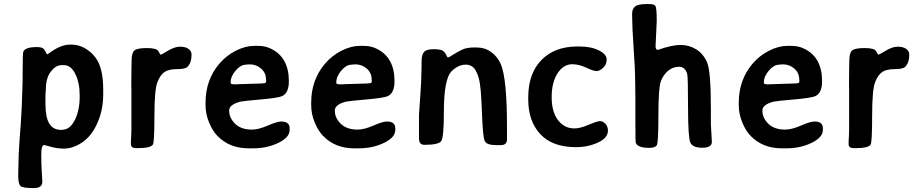

<svg xmlns="http://www.w3.org/2000/svg" viewBox="-20 -740 4597 961"><path d="M207.5 -218.8Q207.5 -152.8 226.8 -121.3Q246.1 -89.8 286.6 -89.8L290 -90.3Q330.1 -90.3 354.5 -139.2Q378.9 -188 378.9 -256.8V-261.7Q378.9 -326.2 356.9 -370.1Q335 -414.1 299.3 -414.1H289.1Q253.9 -414.1 227.1 -370.6Q209.5 -341.8 209.5 -293Q208.5 -284.2 208.5 -279.3L207.5 -260.7ZM93.3 -378.9Q93.3 -472.2 96.7 -481Q105.5 -504.4 164.6 -504.4Q190.9 -504.4 198.7 -495.1Q206.5 -485.8 210.2 -477.1Q213.9 -468.3 215.8 -468.3Q217.8 -467.8 235.4 -480.5Q286.6 -516.6 330.1 -516.6H340.3Q372.6 -516.6 404.3 -499Q436 -481.4 458.5 -451.2Q496.6 -400.4 496.6 -291.5V-265.6Q496.6 -209 480.5 -158.7Q447.3 -55.7 375 -17.1Q335.9 3.9 301.8 3.9Q267.6 3.9 235.6 -5.1Q203.6 -14.2 201.2 -14.2Q186.5 -14.2 186.5 34.7Q186.5 83.5 189.2 123.8Q191.9 164.1 191.9 168.9Q191.9 201.2 151.9 201.2H141.6Q95.2 201.2 83.3 191.4Q71.3 181.6 71.3 141.1V118.2L71.8 106.4L73.7 29.3Q73.7 21.5 77.6 -35.6L82.5 -101.6L83.5 -112.8Q90.8 -225.1 90.8 -261.2L92.8 -319.3L93.3 -343.3Z M637.7 -382.8Q637.7 -382.8 638.7 -435.1Q638.7 -474.1 652.1 -486.8Q665.5 -499.5 715.3 -499.5Q765.1 -499.5 773.4 -482.9Q781.7 -466.3 784.9 -466.3Q788.1 -466.3 821 -486.3Q854 -506.3 881.1 -506.3Q908.2 -506.3 923.3 -495.4Q938.5 -484.4 938.5 -469.2V-461.9Q938.5 -425.8 918 -405.3Q906.7 -394 866.5 -394Q826.2 -394 804.7 -380.6Q783.2 -367.2 768.1 -329.3Q752.9 -291.5 752.9 -160.9Q752.9 -30.3 745.6 -17.1Q735.4 1.5 668.9 1.5H661.6Q635.3 1.5 635.3 -18.1V-33.2L636.7 -57.6Q637.7 -74.2 637.7 -90.8V-293.9L637.2 -311.5Q637.2 -324.7 637.2 -337.9L637.7 -356Z M1312 -332V-338.9L1311.5 -341.3Q1311.5 -375.5 1286.9 -396.7Q1262.2 -418 1229 -418L1226.6 -417.5H1218.8Q1211.4 -416 1208.5 -416Q1184.6 -416 1159.4 -386.7Q1134.3 -357.4 1134.3 -327.1V-325.2Q1134.3 -317.9 1152.8 -317.9H1167.5L1169.9 -318.4L1290.5 -322.3L1298.8 -323.2Q1312 -323.2 1312 -332ZM1127 -187Q1127 -149.4 1157 -120.4Q1187 -91.3 1241.2 -91.3Q1273.9 -91.3 1320.3 -111.6Q1366.7 -131.8 1387.7 -131.8Q1429.7 -131.8 1429.7 -98.1V-89.4Q1429.7 -52.2 1373.3 -24.9Q1316.9 2.4 1247.1 2.4H1223.6Q1128.4 2.4 1067.9 -60.1Q1043 -85.9 1025.9 -128.2Q1008.8 -170.4 1008.8 -213.9V-225.6Q1008.8 -339.8 1077.1 -420.4Q1112.8 -462.4 1160.6 -486.3Q1208.5 -510.3 1250.5 -510.3H1272Q1272.9 -510.3 1274.4 -510.3Q1307.6 -510.3 1336.4 -496.1Q1425.8 -453.1 1425.8 -333.5Q1425.8 -275.4 1393.1 -259.3Q1374.5 -250 1285.2 -242.2Q1195.8 -234.4 1182.1 -231Q1127 -216.3 1127 -187Z M1840.8 -332V-338.9L1840.3 -341.3Q1840.3 -375.5 1815.7 -396.7Q1791 -418 1757.8 -418L1755.4 -417.5H1747.6Q1740.2 -416 1737.3 -416Q1713.4 -416 1688.2 -386.7Q1663.1 -357.4 1663.1 -327.1V-325.2Q1663.1 -317.9 1681.6 -317.9H1696.3L1698.7 -318.4L1819.3 -322.3L1827.6 -323.2Q1840.8 -323.2 1840.8 -332ZM1655.8 -187Q1655.8 -149.4 1685.8 -120.4Q1715.8 -91.3 1770 -91.3Q1802.7 -91.3 1849.1 -111.6Q1895.5 -131.8 1916.5 -131.8Q1958.5 -131.8 1958.5 -98.1V-89.4Q1958.5 -52.2 1902.1 -24.9Q1845.7 2.4 1775.9 2.4H1752.4Q1657.2 2.4 1596.7 -60.1Q1571.8 -85.9 1554.7 -128.2Q1537.6 -170.4 1537.6 -213.9V-225.6Q1537.6 -339.8 1606 -420.4Q1641.6 -462.4 1689.5 -486.3Q1737.3 -510.3 1779.3 -510.3H1800.8Q1801.8 -510.3 1803.2 -510.3Q1836.4 -510.3 1865.2 -496.1Q1954.6 -453.1 1954.6 -333.5Q1954.6 -275.4 1921.9 -259.3Q1903.3 -250 1814 -242.2Q1724.6 -234.4 1710.9 -231Q1655.8 -216.3 1655.8 -187Z M2487.3 -13.7H2463.4Q2416.5 -13.7 2406.5 -33.7Q2396.5 -53.7 2392.1 -179.7Q2387.7 -305.7 2377.7 -343.8Q2367.7 -381.8 2352.3 -399.2Q2336.9 -416.5 2311.5 -416.5Q2286.1 -416.5 2261.2 -400.6Q2236.3 -384.8 2225.6 -361.3Q2201.7 -308.6 2201.7 -180.9Q2201.7 -53.2 2188.7 -34.2Q2175.8 -15.1 2104.5 -15.1Q2077.1 -15.1 2077.1 -46.9V-164.6Q2077.1 -174.8 2083.3 -255.9Q2089.4 -336.9 2089.4 -381.8L2089.8 -395Q2090.3 -408.2 2090.3 -436.5Q2090.3 -464.8 2101.8 -479.2Q2113.3 -493.7 2149.9 -493.7Q2186.5 -493.7 2197.3 -485.4Q2208 -477.1 2213.6 -464.6Q2219.2 -452.1 2222.7 -452.1Q2226.1 -452.1 2247.6 -466.1Q2269 -480 2292.5 -491.2Q2315.9 -502.4 2352.1 -502.4H2364.7Q2407.7 -502.4 2439.2 -479Q2470.7 -455.6 2486.3 -419.9Q2517.6 -348.1 2517.6 -102.5V-43Q2517.6 -13.7 2487.3 -13.7Z M3022.9 -86.4Q3022.9 -49.3 2972.7 -26.4Q2922.4 -3.4 2863.3 -3.4Q2745.1 -3.4 2684.6 -68.4Q2624 -133.3 2624 -241.7V-253.4Q2624 -371.6 2689.9 -439.5Q2755.9 -507.3 2869.1 -507.3H2879.9Q2939.5 -507.3 2978 -487.5Q3016.6 -467.8 3016.6 -442.4Q3016.6 -417 2998.8 -400.6Q2981 -384.3 2965.8 -384.3Q2950.7 -384.3 2914.1 -401.4Q2877.4 -418.5 2844.2 -418.5Q2799.8 -418.5 2770.5 -372.8Q2741.2 -327.1 2741.2 -253.7Q2741.2 -180.2 2772.9 -138.7Q2804.7 -97.2 2855 -97.2Q2883.8 -97.2 2926.5 -115.5Q2969.2 -133.8 2983.6 -133.8Q2998 -133.8 3010.5 -120.1Q3022.9 -106.4 3022.9 -86.4Z M3419.4 -370.6Q3409.2 -405.8 3378.7 -405.8Q3348.1 -405.8 3324 -385.7Q3299.8 -365.7 3287.6 -332.8Q3275.4 -299.8 3275.4 -163.8Q3275.4 -27.8 3267.8 -13.9Q3260.3 0 3229.5 0Q3170.9 0 3162.1 -25.4Q3160.2 -30.3 3160.2 -125V-258.8L3159.7 -274.4Q3159.7 -290 3159.7 -305.7L3159.2 -321.3Q3158.7 -336.4 3158.7 -362.3Q3158.7 -388.2 3151.4 -498Q3144 -607.9 3144 -659.2V-672.9Q3144 -694.8 3158.7 -707.3Q3173.3 -719.7 3216.8 -719.7H3230.5Q3253.9 -719.7 3260.5 -709.7Q3267.1 -699.7 3267.1 -634.8L3261.2 -508.3Q3261.2 -490.2 3272.9 -490.2Q3343.3 -515.1 3386 -515.1Q3428.7 -515.1 3464.4 -493.2Q3500 -471.2 3519 -428Q3538.1 -384.8 3538.1 -196.3V-117.7L3543 -29.8Q3543 -0.5 3494.9 -0.5Q3446.8 -0.5 3435.3 -26.4Q3423.8 -52.2 3423.8 -203.9Q3423.8 -355.5 3419.4 -370.6Z M3981 -332V-338.9L3980.5 -341.3Q3980.5 -375.5 3955.8 -396.7Q3931.2 -418 3897.9 -418L3895.5 -417.5H3887.7Q3880.4 -416 3877.4 -416Q3853.5 -416 3828.4 -386.7Q3803.2 -357.4 3803.2 -327.1V-325.2Q3803.2 -317.9 3821.8 -317.9H3836.4L3838.9 -318.4L3959.5 -322.3L3967.8 -323.2Q3981 -323.2 3981 -332ZM3795.9 -187Q3795.9 -149.4 3825.9 -120.4Q3856 -91.3 3910.2 -91.3Q3942.9 -91.3 3989.3 -111.6Q4035.6 -131.8 4056.6 -131.8Q4098.6 -131.8 4098.6 -98.1V-89.4Q4098.6 -52.2 4042.2 -24.9Q3985.8 2.4 3916 2.4H3892.6Q3797.4 2.4 3736.8 -60.1Q3711.9 -85.9 3694.8 -128.2Q3677.7 -170.4 3677.7 -213.9V-225.6Q3677.7 -339.8 3746.1 -420.4Q3781.7 -462.4 3829.6 -486.3Q3877.4 -510.3 3919.4 -510.3H3940.9Q3941.9 -510.3 3943.4 -510.3Q3976.6 -510.3 4005.4 -496.1Q4094.7 -453.1 4094.7 -333.5Q4094.7 -275.4 4062 -259.3Q4043.5 -250 3954.1 -242.2Q3864.7 -234.4 3851.1 -231Q3795.9 -216.3 3795.9 -187Z M4230 -382.8Q4230 -382.8 4231 -435.1Q4231 -474.1 4244.4 -486.8Q4257.8 -499.5 4307.6 -499.5Q4357.4 -499.5 4365.7 -482.9Q4374 -466.3 4377.2 -466.3Q4380.4 -466.3 4413.3 -486.3Q4446.3 -506.3 4473.4 -506.3Q4500.5 -506.3 4515.6 -495.4Q4530.8 -484.4 4530.8 -469.2V-461.9Q4530.8 -425.8 4510.3 -405.3Q4499 -394 4458.7 -394Q4418.5 -394 4397 -380.6Q4375.5 -367.2 4360.4 -329.3Q4345.2 -291.5 4345.2 -160.9Q4345.2 -30.3 4337.9 -17.1Q4327.6 1.5 4261.2 1.5H4253.9Q4227.5 1.5 4227.5 -18.1V-33.2L4229 -57.6Q4230 -74.2 4230 -90.8V-293.9L4229.5 -311.5Q4229.5 -324.7 4229.5 -337.9L4230 -356Z"/></svg>

Font: Averia Sans
Style: Bold
Weight: 700
Version: Version 1.0